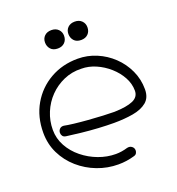

<svg xmlns="http://www.w3.org/2000/svg" viewBox="-148 -883 998 1081"><g transform="rotate(-20 351.0 -343.0)"><path d="M475 63Q451 70 427 73.5Q403 77 378 77Q313 77 252.5 54Q192 31 144 -11Q96 -53 68 -110Q40 -167 40 -235Q40 -330 82.5 -403.5Q125 -477 198.5 -519Q272 -561 364 -561Q422 -561 475.5 -538.5Q529 -516 571 -476Q613 -436 637.5 -383Q662 -330 662 -270Q662 -220 631 -194.5Q600 -169 548 -160Q496 -151 434 -151Q392 -151 340.5 -154Q289 -157 239.5 -162.5Q190 -168 154 -173Q140 -175 134 -183.5Q128 -192 128 -202Q128 -216 137.5 -225.5Q147 -235 163 -233Q181 -229 219 -224.5Q257 -220 302.5 -216.5Q348 -213 389.5 -211Q431 -209 457 -209Q531 -211 568.5 -227.5Q606 -244 606 -282Q606 -323 585 -362Q564 -401 528.5 -432.5Q493 -464 450.5 -482.5Q408 -501 364 -501Q308 -503 259 -481.5Q210 -460 173.5 -422.5Q137 -385 116.5 -335.5Q96 -286 96 -232Q96 -180 121 -134.5Q146 -89 188 -55Q230 -21 281 -2Q332 17 384 17Q419 17 455 6Q458 5 464 5Q476 5 485.5 13.5Q495 22 495 36Q495 44 490.5 52Q486 60 475 63ZM280 -653Q252 -653 237.5 -669.5Q223 -686 223 -709Q223 -733 238.5 -748Q254 -763 280 -763Q306 -763 321.5 -747.5Q337 -732 337 -709Q337 -684 321.5 -668.5Q306 -653 280 -653ZM420 -653Q392 -653 377.5 -669.5Q363 -686 363 -709Q363 -733 378.5 -748Q394 -763 420 -763Q446 -763 461.5 -747.5Q477 -732 477 -709Q477 -684 461.5 -668.5Q446 -653 420 -653Z"/></g></svg>

Font: Hachi Maru Pop
Style: Regular
Weight: 400
Designer: Nontynet
Foundry: Nontynet
Version: Version 1.300